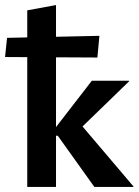

<svg xmlns="http://www.w3.org/2000/svg" viewBox="-34 -741 549 761"><path d="M340 0 195 -203H180V-227L330 -421H478V-419L249 -197L264 -274L495 -2V0ZM74 0V-700L188 -721V0ZM352 -513 -14 -515 -6 -591 360 -599Z"/></svg>

Font: Ysabeau
Style: Bold
Weight: 700
Designer: Christian Thalmann (Catharsis Fonts)
Version: Version 2.000;gftools[0.9.27.dev2+g8671c4b]